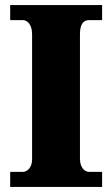

<svg xmlns="http://www.w3.org/2000/svg" viewBox="-20 -734 440 754"><path d="M20 0H381V-59H330C311 -59 294 -78 294 -110V-599C294 -639 307 -655 330 -655H381V-714H20V-655H70C86 -655 106 -639 106 -600V-108C106 -75 86 -59 70 -59H20Z"/></svg>

Font: Noto Serif Tamil SemiCondensed Black
Style: Regular
Weight: 900
Width: 4
Designer: Indian Type Foundry, Tom Grace, and the Monotype Design Team
Foundry: Monotype Imaging Inc.
Version: Version 2.004